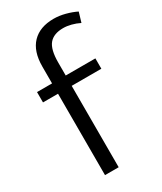

<svg xmlns="http://www.w3.org/2000/svg" viewBox="-182 -783 720 852"><g transform="rotate(-30 178.0 -357.5)"><path d="M243 -715Q271 -715 301.5 -707Q332 -699 356 -687L341 -637Q321 -647 299.5 -652.5Q278 -658 259 -658Q210 -658 187 -630.5Q164 -603 164 -537V-470H316V-417H164V0H94V-417H17V-470H94V-556Q94 -634 133 -674.5Q172 -715 243 -715Z"/></g></svg>

Font: Mukta Light
Style: Regular
Weight: 300
Designer: Girish Dalvi and Yashodeep Gholap
Foundry: Ek Type
Version: Version 2.538;PS 1.002;hotconv 16.6.51;makeotf.lib2.5.65220;